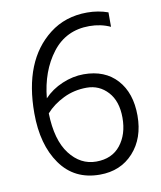

<svg xmlns="http://www.w3.org/2000/svg" viewBox="-78 -738 680 810"><g transform="rotate(-10 261.5 -333.5)"><path d="M117 -284Q120 -169 166 -109Q212 -49 279.5 -49Q347 -49 383.5 -95Q420 -141 420 -212Q420 -283 383.5 -323Q347 -363 293 -363Q239 -363 193 -340.5Q147 -318 117 -284ZM285 8Q176 8 116.5 -76Q57 -160 57 -295Q57 -520 188 -622Q256 -675 350 -675Q397 -675 439 -660V-598Q398 -617 349 -617Q249 -617 190 -540Q131 -463 120 -348Q152 -382 198 -401.5Q244 -421 290 -421Q381 -421 432.5 -364Q484 -307 484 -210Q484 -113 429 -52.5Q374 8 285 8Z"/></g></svg>

Font: Hind Kochi Light
Style: Regular
Weight: 300
Designer: Dhruvi Tolia
Foundry: Indian Type Foundry
Version: Version 0.702;PS 1.0;hotconv 1.0.81;makeotf.lib2.5.63406